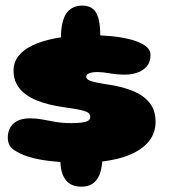

<svg xmlns="http://www.w3.org/2000/svg" viewBox="-20 -650 621 701"><path d="M278 -445Q251 -445 234.2 -453.5Q217.5 -462 210 -477Q202.5 -492 202.5 -511Q202.5 -541.5 207.5 -564Q212.5 -586.5 222 -600.8Q231.5 -615 246.2 -622.2Q261 -629.5 281 -629.5Q296 -629.5 308.2 -624.2Q320.5 -619 328.8 -606.8Q337 -594.5 341.5 -573.5Q346 -552.5 346 -521.5Q346 -497.5 340 -480.2Q334 -463 319.2 -454Q304.5 -445 278 -445ZM276.5 31.5Q258.5 31.5 244.5 25.8Q230.5 20 220.8 8Q211 -4 205.8 -22.2Q200.5 -40.5 200.5 -64.5Q200.5 -88.5 204.8 -107Q209 -125.5 218.5 -139Q228 -152.5 243.5 -159.2Q259 -166 281 -166Q298.5 -166 311.5 -160Q324.5 -154 334.2 -143Q344 -132 349 -116.5Q354 -101 354 -81.5Q354 -52 349 -30.8Q344 -9.5 334.2 4.5Q324.5 18.5 310 25Q295.5 31.5 276.5 31.5ZM274.5 -56Q232 -56 196.8 -58.8Q161.5 -61.5 133 -66.2Q104.5 -71 81.5 -78.5Q50 -89 29.2 -103.8Q8.5 -118.5 8.5 -147.5Q8.5 -179.5 29.2 -198.8Q50 -218 90.5 -218Q112.5 -218 134.5 -213.8Q156.5 -209.5 182.5 -205Q208.5 -200.5 240 -200.5Q261 -200.5 276.5 -202.2Q292 -204 300.8 -208.8Q309.5 -213.5 309.5 -223Q309.5 -232.5 302.5 -238Q295.5 -243.5 274.8 -248.2Q254 -253 213.5 -258.5Q156 -266.5 115 -283Q74 -299.5 51.8 -326.5Q29.5 -353.5 29.5 -392Q29.5 -427 53 -452Q76.5 -477 117 -492.2Q157.5 -507.5 208 -514.5Q258.5 -521.5 312.5 -521.5Q349.5 -521.5 387.8 -517.8Q426 -514 458.2 -505.5Q490.5 -497 510 -483Q529.5 -469 529.5 -449Q529.5 -423 515.5 -407.2Q501.5 -391.5 480.2 -384.5Q459 -377.5 436.5 -377.5Q408 -377.5 381 -382.2Q354 -387 336.5 -387Q324 -387 314.5 -385.2Q305 -383.5 300 -379.5Q295 -375.5 295 -369Q295 -362.5 303.5 -357.8Q312 -353 331.2 -349Q350.5 -345 382 -340Q428.5 -333 466.2 -317.5Q504 -302 526 -274.8Q548 -247.5 548 -205.5Q548 -168 528 -140Q508 -112 471.8 -93.2Q435.5 -74.5 385.2 -65.2Q335 -56 274.5 -56Z"/></svg>

Font: Gluten ExtraBold
Style: Regular
Weight: 800
Designer: Tyler Finck
Foundry: Etcetera Type Company
Version: Version 1.300